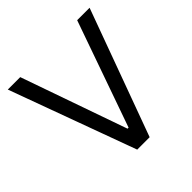

<svg xmlns="http://www.w3.org/2000/svg" viewBox="-184 -860 1013 1013"><g transform="rotate(-45 323.0 -353.5)"><path d="M318.4 -114.3H326.2L535.2 -707H627.9L369.1 0H276.4L17.6 -707H110.4Z"/></g></svg>

Font: Pretendard Std
Style: Regular
Weight: 400
Designer: Base glyphs from Inter by Rasmus Andersson; Hangeul glyphs from Noto Sans CJK(Source Han Sans) by Jang Soo-young and Kan
Foundry: Kil Hyung-jin
Version: Version 1.309